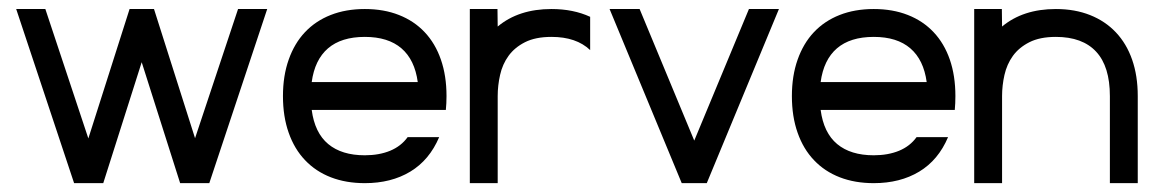

<svg xmlns="http://www.w3.org/2000/svg" viewBox="-20 -414 2614 434"><path d="M584 -393.6 453.1 0H387.2L300.3 -273.4L213.4 0H147.5L16.6 -393.6H82.5L179.7 -101.1L272.9 -393.6H328.1L420.9 -101.6L518.1 -393.6Z M804.7 -393.6Q847.7 -393.6 881.8 -380.1Q916 -366.7 939.9 -341.3Q963.9 -315.9 976.6 -279.3Q989.3 -242.7 989.3 -196.8Q989.3 -180.2 987.8 -165.5H684.6Q691.4 -113.8 721.9 -88.4Q752.4 -63 804.7 -63Q836.9 -63 861.8 -73.2Q886.7 -83.5 901.4 -104H972.7Q950.7 -52.2 907.5 -26.1Q864.3 0 804.7 0Q762.2 0 728 -13.2Q693.8 -26.4 669.7 -51.8Q645.5 -77.1 632.6 -113.8Q619.6 -150.4 619.6 -196.8Q619.6 -242.7 632.6 -279.3Q645.5 -315.9 669.4 -341.3Q693.4 -366.7 727.5 -380.1Q761.7 -393.6 804.7 -393.6ZM684.6 -228.5H924.3Q917.5 -278.8 887.5 -304.7Q857.4 -330.6 804.7 -330.6Q751.5 -330.6 721.4 -304.7Q691.4 -278.8 684.6 -228.5Z M1104.5 -393.6 1105 -354Q1152.3 -393.6 1226.6 -393.6Q1275.9 -393.6 1314 -376V-300.8Q1282.7 -330.6 1226.6 -330.6Q1190.4 -330.6 1166.7 -318.6Q1143.1 -306.6 1129.4 -287.6Q1115.7 -268.6 1110.4 -244.6Q1105 -220.7 1105 -196.8V0H1042V-393.6Z M1425.8 -393.6 1549.3 -96.2 1672.9 -393.6H1740.7L1577.6 0H1521L1357.9 -393.6Z M1955.1 -393.6Q1998 -393.6 2032.2 -380.1Q2066.4 -366.7 2090.3 -341.3Q2114.3 -315.9 2127 -279.3Q2139.6 -242.7 2139.6 -196.8Q2139.6 -180.2 2138.2 -165.5H1835Q1841.8 -113.8 1872.3 -88.4Q1902.8 -63 1955.1 -63Q1987.3 -63 2012.2 -73.2Q2037.1 -83.5 2051.8 -104H2123Q2101.1 -52.2 2057.9 -26.1Q2014.6 0 1955.1 0Q1912.6 0 1878.4 -13.2Q1844.2 -26.4 1820.1 -51.8Q1795.9 -77.1 1783 -113.8Q1770 -150.4 1770 -196.8Q1770 -242.7 1783 -279.3Q1795.9 -315.9 1819.8 -341.3Q1843.8 -366.7 1877.9 -380.1Q1912.1 -393.6 1955.1 -393.6ZM1835 -228.5H2074.7Q2067.9 -278.8 2037.8 -304.7Q2007.8 -330.6 1955.1 -330.6Q1901.9 -330.6 1871.8 -304.7Q1841.8 -278.8 1835 -228.5Z M2244.6 -393.6 2245.1 -354Q2292.5 -393.6 2366.7 -393.6Q2409.7 -393.6 2444.1 -379.9Q2478.5 -366.2 2502.4 -340.8Q2526.4 -315.4 2539.1 -279.1Q2551.8 -242.7 2551.8 -196.8V0H2488.8V-196.8Q2488.8 -263.7 2457.8 -297.1Q2426.8 -330.6 2366.7 -330.6Q2330.6 -330.6 2306.9 -318.6Q2283.2 -306.6 2269.5 -287.6Q2255.9 -268.6 2250.5 -244.6Q2245.1 -220.7 2245.1 -196.8V0H2182.1V-393.6Z"/></svg>

Font: Fibel Sued LRS
Style: Regular
Weight: 400
Designer: Peter Wiegel
Foundry: Peter Wiegel
Version: Version 000.000